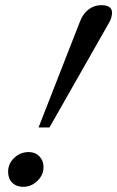

<svg xmlns="http://www.w3.org/2000/svg" viewBox="-20 -703 451 739"><path d="M128.4 -212.4 287.6 -619.6Q299.3 -650.4 321 -666.7Q342.8 -683.1 369.6 -683.1Q411.1 -683.1 411.1 -654.3Q411.1 -635.7 400.4 -616.7L170.4 -212.4ZM69.8 16.1Q43 16.1 27.1 0.2Q11.2 -15.6 11.2 -42Q11.2 -73.2 34.9 -95.5Q58.6 -117.7 90.8 -117.7Q115.7 -117.7 131.6 -101.3Q147.5 -85 147.5 -60.1Q147.5 -29.3 123.8 -6.6Q100.1 16.1 69.8 16.1Z"/></svg>

Font: Elstob 18pt
Style: Italic
Weight: 400
Italic angle: -20°
Designer: Peter S. Baker
Version: Version 1.015